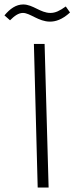

<svg xmlns="http://www.w3.org/2000/svg" viewBox="-78 -841 334 861"><path d="M146 -744C170 -744 200 -752 236 -785L217 -812C189 -792 170 -783 148 -783C103 -783 70 -821 26 -821C-6 -821 -33 -802 -58 -772L-33 -750C-13 -770 5 -783 25 -783C57 -783 95 -744 146 -744ZM91 0H140L122 -644H74Z"/></svg>

Font: Noto Sans Arabic ExtCond Light
Style: Regular
Weight: 300
Width: 2
Designer: Monotype Design Team, Nadine Chahine, Nizar Qandah and Khaled Hosny
Foundry: Monotype Imaging Inc.
Version: Version 2.012